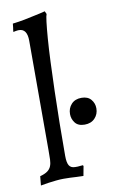

<svg xmlns="http://www.w3.org/2000/svg" viewBox="-86 -788 504 847"><g transform="rotate(-10 166.0 -365.0)"><path d="M31 -29Q53 -35 64.5 -43.5Q76 -52 81 -64.5Q86 -77 86.5 -94Q87 -111 87 -135V-626Q87 -680 50 -680Q43 -680 33 -678Q29 -677 25 -676Q25 -681 25.5 -685Q26 -689 27 -694L29 -713Q55 -716 81.5 -721Q108 -726 129 -731Q154 -736 177 -742L183 -729Q180 -723 176.5 -695Q173 -667 169.5 -621.5Q166 -576 163.5 -516.5Q161 -457 159 -388.5Q157 -320 156 -246Q155 -172 155 -98Q155 -68 163 -55Q171 -42 190 -42Q195 -42 201 -42Q207 -42 212 -43Q218 -43 225 -44L227 -40L219 3Q204 3 188 2Q174 1 159 0.5Q144 0 130 0Q114 0 96 2Q78 4 63 6Q45 9 27 12ZM264 -219Q235 -219 221.5 -236.5Q208 -254 208 -276Q208 -302 224.5 -320Q241 -338 270 -338Q298 -338 312.5 -321Q327 -304 327 -281Q327 -255 310 -237Q293 -219 264 -219Z"/></g></svg>

Font: Alegreya
Style: Regular
Weight: 400
Designer: Juan Pablo del Peral
Foundry: Juan Pablo del Peral
Version: Version 1.003